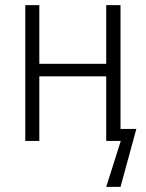

<svg xmlns="http://www.w3.org/2000/svg" viewBox="-20 -552 570 752"><path d="M79 0H134V-253H396V0H453L396 180H452L514 -47H452V-532H396V-302H134V-532H79Z"/></svg>

Font: Noto Sans Mono Condensed Light
Style: Regular
Weight: 300
Width: 3
Designer: Monotype Design Team
Foundry: Monotype Imaging Inc.
Version: Version 2.014